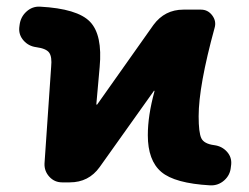

<svg xmlns="http://www.w3.org/2000/svg" viewBox="-20 -549 751 578"><path d="M89 -407Q66 -410 51 -427Q36 -444 38 -466L39 -474Q42 -498 59.5 -514Q77 -530 100 -529Q213 -523 251 -483.5Q289 -444 280 -347L270 -235Q270 -234 271 -234Q273 -234 273 -235L442 -474Q476 -520 532 -520H585Q606 -520 619 -502.5Q632 -485 626 -465Q578 -290 578 -199Q578 -150 586 -133Q594 -116 625 -112Q648 -109 663 -92.5Q678 -76 676 -54L675 -46Q673 -22 655 -6Q637 10 613 9Q506 3 465.5 -31.5Q425 -66 425 -142Q425 -201 445 -274Q445 -276 444 -276Q443 -276 443 -275L280 -46Q247 0 190 0H167Q144 0 128.5 -17Q113 -34 114 -57L134 -348Q137 -378 128 -390.5Q119 -403 89 -407Z"/></svg>

Font: Rounded Mplus 1c ExtraBold
Style: Regular
Weight: 800
Version: Version 1.059.20150529